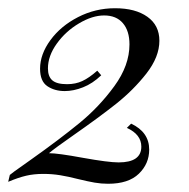

<svg xmlns="http://www.w3.org/2000/svg" viewBox="-37 -446 463 471"><path d="M354 -346Q354 -306.5 322.2 -265.7Q290.3 -225 247.6 -191.1Q204.8 -157.3 143.5 -114.5Q98.4 -83.1 83.1 -70.2Q104.8 -70.2 166.1 -58.9Q229 -47.6 254 -47.6Q309.7 -47.6 309.7 -86.3Q309.7 -116.1 274.2 -132.3L284.7 -142.7Q329 -121.8 329 -79Q329 -44.4 303.6 -19.8Q278.2 4.8 228.2 4.8Q211.3 4.8 195.2 2Q179 -0.8 155.6 -6.5Q130.6 -12.9 110.9 -16.1Q91.1 -19.4 69.4 -19.4Q46 -19.4 27 -14.9Q8.1 -10.5 -16.9 0L-12.9 -16.9Q-4 -24.2 12.9 -35.9Q29.8 -47.6 39.5 -54.8Q108.9 -104 157.7 -144Q206.5 -183.9 243.5 -234.7Q280.6 -285.5 280.6 -337.1Q280.6 -370.2 264.5 -389.1Q248.4 -408.1 218.5 -408.1Q189.5 -408.1 156.9 -388.7Q124.2 -369.4 102.4 -339.1Q80.6 -308.9 80.6 -278.2Q80.6 -258.1 91.5 -248.8Q102.4 -239.5 127.4 -239.5Q148.4 -239.5 164.9 -247.2Q181.5 -254.8 201.6 -272.6L211.3 -261.3Q190.3 -241.1 166.9 -231.9Q143.5 -222.6 121.8 -222.6Q96.8 -222.6 79 -234.7Q61.3 -246.8 61.3 -277.4Q61.3 -312.9 86.7 -347.6Q112.1 -382.3 154.4 -404Q196.8 -425.8 245.2 -425.8Q295.2 -425.8 324.6 -404.8Q354 -383.9 354 -346Z"/></svg>

Font: Playfair Display SC
Style: Italic
Weight: 400
Italic angle: -14°
Designer: Claus Eggers Sørensen
Foundry: Claus Eggers Sørensen
Version: Version 1.202; ttfautohint (v1.6)